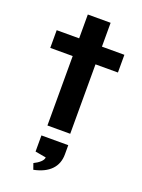

<svg xmlns="http://www.w3.org/2000/svg" viewBox="-163 -706 761 1029"><g transform="rotate(20 217.0 -192.0)"><path d="M25 -497H411V-396H25ZM153 -633H283V0H153ZM163 249 151 215Q172 205 187 191.5Q202 178 203 164L141 153V61H294V113Q294 167 260.5 201.5Q227 236 163 249Z"/></g></svg>

Font: Syne
Style: Bold
Weight: 700
Designer: Lucas Descroix
Foundry: Bonjour Monde
Version: Version 2.200